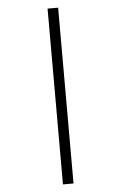

<svg xmlns="http://www.w3.org/2000/svg" viewBox="-64 -804 687 1088"><g transform="rotate(-5 279.5 -260.0)"><path d="M309.1 240.2H249V-759.8H309.1Z"/></g></svg>

Font: Noto Serif Bengali
Style: Regular
Weight: 400
Designer: Indian Type Foundry
Foundry: Monotype Imaging Inc.
Version: Version 1.01 uh